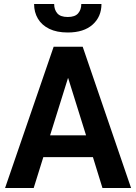

<svg xmlns="http://www.w3.org/2000/svg" viewBox="-20 -946 685 966"><path d="M321 -782.5Q265.5 -782.5 227.8 -801Q190 -819.5 170.8 -852Q151.5 -884.5 151.5 -926H252.5Q252.5 -897.5 268.2 -879Q284 -860.5 321 -860.5Q357.5 -860.5 373.2 -879Q389 -897.5 389 -926H490.5Q490.5 -862 446 -822.2Q401.5 -782.5 321 -782.5ZM639.5 0H495.5L447.5 -155.5H198L149.5 0H5.5L250 -711H396ZM413 -265 323 -553H322L232 -265Z"/></svg>

Font: Roberto Sans
Style: Bold
Weight: 700
Designer: Google (font) & Cristiano Sobral (main changes)
Version: Version 1.000;October 12, 2021;FontCreator 14.0.0.2814 64-bi